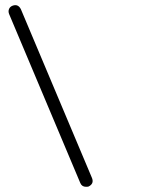

<svg xmlns="http://www.w3.org/2000/svg" viewBox="-20 -719 540 737"><path d="M320 -3Q317 -2 310 -2Q294 -2 288 -17L15 -665Q11 -675 14.5 -684Q18 -693 28 -697Q49 -705 60 -684L333 -36Q342 -14 320 -3Z"/></svg>

Font: Quicksand
Style: Italic
Weight: 400
Italic angle: -12°
Designer: Andrew Paglinawan
Foundry: Andrew Paglinawan
Version: 1.002